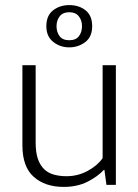

<svg xmlns="http://www.w3.org/2000/svg" viewBox="-20 -726 543 754"><path d="M383 -470H435V0H398L390 -59H388Q364 -33 324 -12.5Q284 8 230 8Q157 8 112.5 -31.5Q68 -71 68 -155V-470H120V-166Q120 -127 129 -101.5Q138 -76 154 -61Q170 -46 192.5 -40Q215 -34 241 -34Q286 -34 324.5 -55Q363 -76 383 -105ZM162 -623Q162 -665 188.5 -685.5Q215 -706 252 -706Q290 -706 316 -685.5Q342 -665 342 -623Q342 -581 314.5 -560.5Q287 -540 252 -540Q216 -540 189 -561.5Q162 -583 162 -623ZM202 -623Q202 -600 214 -584Q226 -568 252 -568Q278 -568 290 -584Q302 -600 302 -623Q302 -646 289.5 -662Q277 -678 252 -678Q227 -678 214.5 -662Q202 -646 202 -623Z"/></svg>

Font: Mukta Malar ExtraLight
Style: Regular
Weight: 275
Designer: Aadarsh Rajan, Girish Dalvi, Yashodeep Gholap
Foundry: Ek Type
Version: Version 2.538;PS 1.000;hotconv 16.6.51;makeotf.lib2.5.65220;